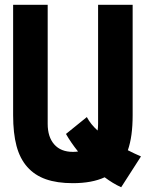

<svg xmlns="http://www.w3.org/2000/svg" viewBox="-20 -749 642 800"><path d="M484.9 31.2Q466.8 22.9 449.7 12.5Q432.6 2 416 -10.3Q363.3 14.2 283.2 14.2Q217.8 14.2 171.1 -2.2Q124.5 -18.6 93.8 -53.2Q63 -87.9 48.8 -140.9Q34.7 -193.8 34.7 -269V-729H178.7V-232.9Q178.7 -178.2 206.1 -147.2Q233.4 -116.2 283.7 -116.2Q294.9 -116.2 305.2 -117.7Q289.6 -137.2 276.9 -155.8Q264.2 -174.3 254.9 -190.9L341.8 -261.2Q350.1 -245.6 361.3 -231.7Q372.6 -217.8 386.7 -205.1Q387.7 -211.9 388.2 -218.8Q388.7 -225.6 388.7 -232.9V-729H532.7V-269Q532.7 -224.6 527.8 -188.5Q522.9 -152.3 512.7 -123Q539.1 -109.4 567.4 -97.2L484.9 31.2Z"/></svg>

Font: Hack
Style: Bold
Weight: 700
Monospace: yes
Designer: Christopher Simpkins
Foundry: Christopher Simpkins
Version: Version 2.017